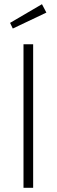

<svg xmlns="http://www.w3.org/2000/svg" viewBox="-20 -895 270 915"><path d="M138 -684V0H92V-684ZM180 -875 201 -835 41 -759 28 -786Z"/></svg>

Font: Fira Sans Extra Condensed ExtraLight
Style: Regular
Weight: 275
Width: 1
Designer: Carrois Corporate & Edenspiekermann AG
Foundry: Carrois Corporate GbR & Edenspiekermann AG
Version: Version 4.203